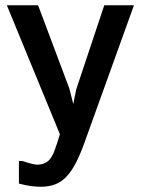

<svg xmlns="http://www.w3.org/2000/svg" viewBox="-20 -714 540 731"><path d="M52 -101H66Q79 -96 96.5 -91.5Q114 -87 122 -87Q145 -87 161.5 -99.5Q178 -112 190 -147Q191 -152 192.5 -155.5Q194 -159 196 -164.5Q198 -170 200.5 -179Q203 -188 208 -203L6 -694H125L244 -377L259 -318L270 -373L377 -694H490L302 -172Q286 -127 269.5 -95Q253 -63 234 -42.5Q215 -22 191 -12.5Q167 -3 136 -3Q118 -3 98.5 -5.5Q79 -8 52 -15Z"/></svg>

Font: D2Coding ligature
Style: Bold
Weight: 700
Monospace: yes
Designer: Yong-Rak Park; Jeong-Hwan Yoon; Sang-Min Lee;
Foundry: NHN Corporation
Version: Version 1.3.2; Build 20180524